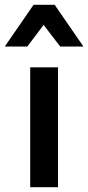

<svg xmlns="http://www.w3.org/2000/svg" viewBox="-51 -781 368 801"><path d="M191 0H75V-500H191ZM297 -587H200L131 -677L63 -587H-31L89 -761H177Z"/></svg>

Font: Wix Madefor Text SemiBold
Style: Regular
Weight: 600
Designer: Dalton Maag Ltd
Foundry: Dalton Maag Ltd
Version: Version 3.100